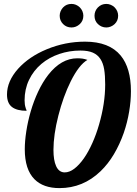

<svg xmlns="http://www.w3.org/2000/svg" viewBox="-20 -965 705 991"><path d="M305.7 -840.8Q288.1 -858.4 288.1 -883.8Q288.1 -895.5 292.7 -906.7Q297.4 -918 305.7 -926.8Q322.8 -944.8 349.1 -944.8Q373 -944.8 392.1 -926.8Q400.4 -918.5 405.3 -907.2Q410.2 -896 410.2 -883.8Q410.2 -857.9 392.1 -840.8Q373 -823.2 349.1 -823.2Q323.2 -823.2 305.7 -840.8ZM485.4 -840.8Q467.8 -857.4 467.8 -883.8Q467.8 -896 472.4 -907.2Q477.1 -918.5 485.4 -926.8Q503.4 -944.8 528.8 -944.8Q541 -944.8 552.2 -939.9Q563.5 -935.1 571.8 -926.8Q580.1 -918.5 585 -907.2Q589.8 -896 589.8 -883.8Q589.8 -857.9 571.8 -840.8Q563 -832.5 551.8 -827.9Q540.5 -823.2 528.8 -823.2Q503.9 -823.2 485.4 -840.8ZM158.2 -39.6Q107.9 -89.8 107.9 -194.8Q107.9 -236.3 115.7 -287.1Q123.5 -337.9 138.2 -388.7Q153.8 -442.9 177 -492.2Q200.2 -541.5 229 -578.6Q295.9 -664.1 378.9 -664.1Q394 -664.1 406 -662.4Q418 -660.6 431.2 -655.8Q387.7 -630.4 345.2 -545.4Q306.2 -466.8 281.2 -368.2Q255.9 -269 255.9 -190.9Q255.9 -138.2 269.5 -107.9Q284.2 -75.2 314 -75.2Q338.4 -75.2 363.5 -94.2Q388.7 -113.3 413.1 -147.9Q436.5 -181.6 456.5 -226.3Q476.6 -271 491.2 -321.8Q522.9 -431.2 522.9 -528.8Q522.9 -575.7 517.6 -607.4Q512.2 -639.2 498.5 -660.2Q483.9 -682.6 459 -693.4Q434.1 -704.1 395 -704.1Q337.9 -704.1 285.6 -686.3Q233.4 -668.5 193.8 -635.3Q152.8 -600.6 129.9 -552.7Q106.9 -504.9 106.9 -446.8Q106.9 -424.8 112.3 -408.7Q113.8 -402.3 115.7 -399.4Q117.2 -396 117.2 -393.1Q67.4 -393.1 41.7 -412.8Q16.1 -432.6 16.1 -477.1Q16.1 -545.9 73.7 -610.4Q130.4 -672.9 220.7 -710.4Q315.9 -750 418.9 -750Q543.9 -750 603 -678.2Q655.8 -613.8 655.8 -494.1Q655.8 -443.8 646.5 -388.2Q637.2 -332.5 618.7 -278.8Q598.1 -220.2 568.1 -169.4Q538.1 -118.7 499 -81.1Q408.7 5.9 287.1 5.9Q203.6 5.9 158.2 -39.6Z"/></svg>

Font: Pattaya
Style: Regular
Weight: 400
Designer: Pablo Impallari / Thai characters Designed by Thanarat Vachiruckul and Suppakit Chalermlarp
Foundry: Pablo Impallari
Version: Version 2.001